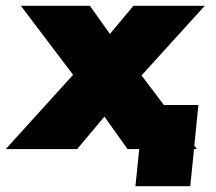

<svg xmlns="http://www.w3.org/2000/svg" viewBox="-89 -514 744 662"><path d="M595 -152 581 -12 590 0H580L567 128H378L391 0H350V-1L271 -112L177 0H-69L163 -256L-17 -494H221L290 -397L371 -494H617L399 -254L476 -152Z"/></svg>

Font: Nunito Sans Heavy Heavy
Style: Italic
Weight: 400
Italic angle: -4.541°
Designer: Vernon Adams
Foundry: Vernon Adams
Version: Version 2.002